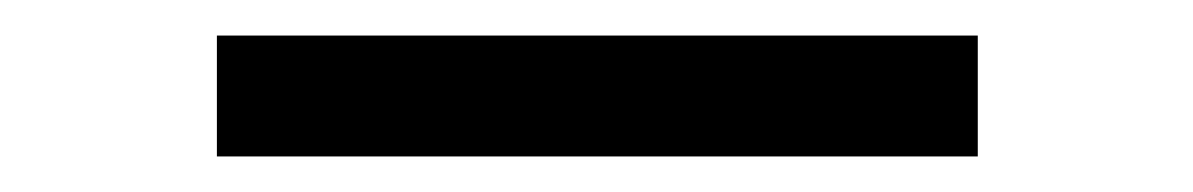

<svg xmlns="http://www.w3.org/2000/svg" viewBox="-20 71 671 108"><path d="M102 159V91H530V159Z"/></svg>

Font: Cairo-CLs
Style: CLs-Regular
Weight: 400
Version: Version 3.130;gftools[0.9.24]